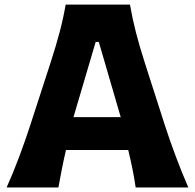

<svg xmlns="http://www.w3.org/2000/svg" viewBox="-20 -821 852 841"><path d="M9.1 0H235.8Q242.7 -39.2 251.1 -80.9Q259.4 -122.6 269 -163.9H541.7Q551.4 -123.5 560 -81.9Q568.5 -40.2 574.2 0H804.9Q776.9 -64.1 750.7 -134Q724.4 -203.9 702.8 -270.3L614.4 -545.6Q591 -618.8 575.6 -678.3Q560.2 -737.8 549.3 -800.8H267.6Q257.2 -740.4 241.3 -680.4Q225.4 -620.4 201.2 -545.7L112 -271Q91.1 -206.7 64.5 -135.5Q37.9 -64.3 9.1 0ZM508.8 -307.9H301.8L399.1 -637.2H412.8Z"/></svg>

Font: Pinar FD VF
Style: Regular
Weight: 300
Designer: Amin Abedi
Version: Version 2.000